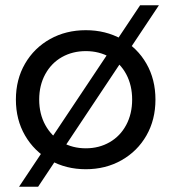

<svg xmlns="http://www.w3.org/2000/svg" viewBox="-20 -624 651 725"><path d="M40 -248Q40 -324 74.5 -383.5Q109 -443 169 -476.5Q229 -510 304 -510Q379 -510 439 -476.5Q499 -443 533 -383.5Q567 -324 567 -248Q567 -172 533 -112.5Q499 -53 439 -19Q379 15 304 15Q229 15 169 -19Q109 -53 74.5 -112.5Q40 -172 40 -248ZM479 -248Q479 -302 456.5 -344Q434 -386 394 -408.5Q354 -431 304 -431Q254 -431 214 -408.5Q174 -386 151 -344Q128 -302 128 -248Q128 -194 151 -152Q174 -110 214 -87Q254 -64 304 -64Q354 -64 394 -87Q434 -110 456.5 -152Q479 -194 479 -248ZM509 -604H580L124 81H52Z"/></svg>

Font: AtCorfu Sans
Style: AtCorfu Sans Regular
Weight: 400
Designer: Kostas Teopoulos
Foundry: Kostas Teopoulos
Version: Version 1.00 July 8, 2025, initial release